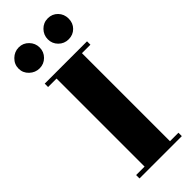

<svg xmlns="http://www.w3.org/2000/svg" viewBox="-246 -773 802 802"><g transform="rotate(-45 155.0 -372.0)"><path d="M70.5 -744Q96 -744 114 -725.5Q132 -707 132 -681.5Q132 -656 114 -638Q96 -620 70.5 -620Q45 -620 26 -638Q7 -656 7 -681.5Q7 -707 26 -725.5Q45 -744 70.5 -744ZM242 -744Q268 -744 285.5 -726Q303 -708 303 -681.5Q303 -655 285.5 -637.5Q268 -620 242 -620Q216 -620 198 -638Q180 -656 180 -681.5Q180 -707 198 -725.5Q216 -744 242 -744ZM290 0H40V-20H90V-540H40V-560H290V-540H240V-20H290Z"/></g></svg>

Font: Rozha One
Style: Regular
Weight: 400
Designer: Tim Donaldson, Indian Type Foundry
Foundry: Indian Type Foundry
Version: Version 1.300;PS 1.0;hotconv 1.0.78;makeotf.lib2.5.61930; tt